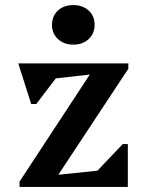

<svg xmlns="http://www.w3.org/2000/svg" viewBox="-20 -737 578 757"><path d="M57 0V-21L334 -443L200 -428L123 -327H103L52 -487H486V-466L210 -48L364 -64L464 -169H484V0ZM269 -561Q232 -561 208.5 -583Q185 -605 185 -639Q185 -674 208.5 -695.5Q232 -717 269 -717Q306 -717 329.5 -695.5Q353 -674 353 -639Q353 -605 329.5 -583Q306 -561 269 -561Z"/></svg>

Font: Platypi Medium
Style: Regular
Weight: 500
Designer: David Sargent
Foundry: Bolt Cutter Type
Version: Version 1.200; ttfautohint (v1.8.4.7-5d5b)